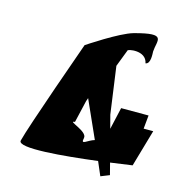

<svg xmlns="http://www.w3.org/2000/svg" viewBox="-101 -774 811 852"><g transform="rotate(15 305.0 -348.0)"><path d="M53 -76C44 -38 256 -58 408 -77L435 -14L475 -30L461 -84C520 -92 561 -98 561 -98L610 -268H566L572 -330H446L423 -229L407 -290L377 -506L407 -584C403 -590 488 -608 499 -550C523 -553 518 -600 518 -610C521 -662 561 -706 414 -666C352 -649 217 -558 217 -558C217 -558 68 -140 53 -76ZM264 -218 288 -321C288 -321 290 -325 293 -335L370 -163C340 -155 312 -122 321 -159C329 -192 226 -216 264 -218Z"/></g></svg>

Font: Crazy Punk
Style: Obl
Weight: 400
Version: Version 1